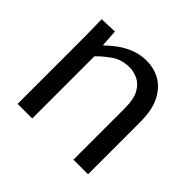

<svg xmlns="http://www.w3.org/2000/svg" viewBox="-132 -684 837 837"><g transform="rotate(45 286.0 -265.5)"><path d="M69 -376Q69 -418 68.5 -453Q68 -488 67 -520L146 -523L151 -445H154Q172 -463 198.5 -483Q225 -503 259.5 -517Q294 -531 335 -531Q379 -531 417 -510Q455 -489 479 -443Q503 -397 503 -322V0H413V-318Q413 -373 396 -403.5Q379 -434 353 -446Q327 -458 302 -458Q253 -458 217 -432.5Q181 -407 159 -383V0H69Z"/></g></svg>

Font: Murecho
Style: Regular
Weight: 400
Designer: Neil Summerour
Foundry: Positype
Version: Version 1.010; ttfautohint (v1.8.3)